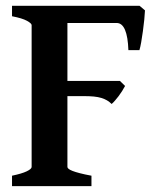

<svg xmlns="http://www.w3.org/2000/svg" viewBox="-20 -635 547 655"><path d="M21 0V-35.6Q54.2 -42.5 71 -50.5Q87.9 -58.6 87.9 -65.4V-549.3Q87.9 -555.2 72 -564Q56.2 -572.8 21 -579.6V-615.2H456.1L474.6 -599.6Q474.1 -586.9 472.2 -567.9Q470.2 -548.8 467.5 -528.8Q464.8 -508.8 461.7 -491Q458.5 -473.1 455.6 -463.9H418Q416.5 -509.3 406.5 -533Q396.5 -556.6 377.9 -556.6H210V-358.9H389.2L406.7 -341.8Q402.3 -333.5 396.5 -324.2Q390.6 -314.9 384.3 -306.6Q377.9 -298.3 371.8 -291.3Q365.7 -284.2 360.8 -280.3Q353.5 -287.6 345.2 -292.5Q336.9 -297.4 325.9 -300.8Q314.9 -304.2 300 -305.7Q285.2 -307.1 264.6 -307.1H210V-65.4Q210 -62.5 213.9 -59.1Q217.8 -55.7 227.1 -52Q236.3 -48.3 252.2 -44.2Q268.1 -40 292 -35.6V0Z"/></svg>

Font: Gentium Basic
Style: Bold
Weight: 700
Designer: J. Victor Gaultney and Annie Olsen
Foundry: SIL International
Version: Version 1.100